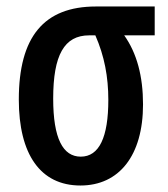

<svg xmlns="http://www.w3.org/2000/svg" viewBox="-20 -562 517 592"><path d="M421 -240C421 -327 402 -398 363 -453H457V-542H276C115 -542 38 -448 38 -255C38 -87 104 10 228 10C347 10 421 -82 421 -240ZM144 -258C144 -392 178 -453 255 -453H274C302 -389 314 -325 314 -254C314 -139 286 -79 229 -79C174 -79 144 -135 144 -258Z"/></svg>

Font: Noto Sans Display Condensed Medium
Style: Regular
Weight: 500
Width: 3
Designer: Monotype Design Team
Foundry: Monotype Imaging Inc.
Version: Version 1.900